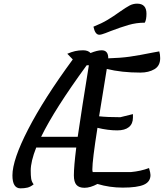

<svg xmlns="http://www.w3.org/2000/svg" viewBox="-20 -1001 896 1050"><path d="M564 -624 522 -365Q567 -360 638 -360L707 -377V-358Q707 -324 685 -306Q663 -288 621 -288Q570 -288 513 -302Q485 -125 485 -74Q485 -68 487 -60H696Q750 -65 795 -82Q803 -55 803 -44Q803 -7 767 9Q731 25 651 25Q579 25 513 5Q474 26 442 26Q412 26 398 10Q384 -6 384 -42Q384 -90 397 -194H178Q148 -118 148 -68Q148 -41 150.5 -24Q153 -7 164 7Q147 21 130 25Q113 29 92 29Q48 29 48 -42Q48 -127 134 -294Q220 -461 378 -676L348 -707Q371 -717 391 -721.5Q411 -726 434 -726Q462 -726 475 -711Q512 -726 536 -726Q572 -726 572 -683V-682Q639 -684 689 -691Q739 -698 818 -714L851 -720Q856 -704 856 -683Q856 -641 824.5 -622.5Q793 -604 748 -604Q645 -604 564 -624ZM405 -253Q428 -411 466 -644H454Q278 -403 205 -253ZM491 -855Q536 -873 568.5 -892.5Q601 -912 637 -938Q670 -961 689 -971Q708 -981 730 -981Q781 -981 781 -926Q781 -894 772 -877Q726 -877 683 -864.5Q640 -852 585 -831Q580 -829 557 -820Q534 -811 523 -811Q500 -811 491 -855Z"/></svg>

Font: Lemonada Light
Style: Regular
Weight: 300
Designer: Mohamed Gaber (Arabic) Eduardo Tunni (Latin)
Foundry: Kief Type Foundry
Version: Version 3.006